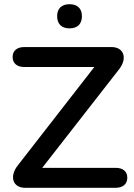

<svg xmlns="http://www.w3.org/2000/svg" viewBox="-20 -894 640 914"><path d="M99 0H531C564 0 586 -17 586 -48C586 -79 564 -95 531 -95H181L546 -563C589 -617 569 -670 511 -670H95C62 -670 40 -653 40 -623C40 -592 62 -575 95 -575H429L65 -107C23 -54 41 0 99 0ZM311 -759C349 -759 370 -780 370 -817C370 -853 349 -874 311 -874C273 -874 252 -853 252 -817C252 -780 273 -759 311 -759Z"/></svg>

Font: SN Pro Medium
Style: Regular
Weight: 500
Designer: Tobias Whetton
Foundry: Supernotes
Version: Version 1.003;Glyphs 3.3 (3324)